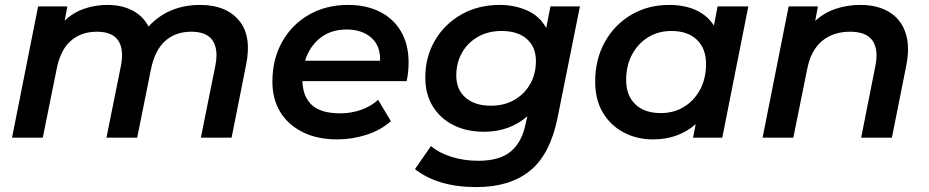

<svg xmlns="http://www.w3.org/2000/svg" viewBox="-20 -560 3778 781"><path d="M795 -540Q899 -540 952 -477Q1005 -414 981 -296L922 0H797L856 -293Q869 -359 845 -395Q821 -431 758 -431Q694 -431 652 -393.5Q610 -356 594 -278L538 0H413L472 -293Q485 -359 461 -395Q437 -431 374 -431Q310 -431 267.5 -393.5Q225 -356 210 -277L154 0H29L135 -534H254L243 -476Q278 -509 322.5 -524.5Q367 -540 418 -540Q475 -540 518.5 -517.5Q562 -495 584 -452Q665 -540 795 -540Z M1351 7Q1271 7 1211.5 -22.5Q1152 -52 1120 -104.5Q1088 -157 1088 -228Q1088 -319 1127.5 -389.5Q1167 -460 1236.5 -500Q1306 -540 1396 -540Q1470 -540 1525.5 -512Q1581 -484 1611.5 -431.5Q1642 -379 1642 -306Q1642 -286 1640 -267Q1638 -248 1634 -230H1210Q1212 -166 1249 -132.5Q1286 -99 1364 -99Q1409 -99 1449.5 -113.5Q1490 -128 1518 -154L1570 -67Q1528 -30 1470 -11.5Q1412 7 1351 7ZM1221 -313H1526Q1528 -374 1490 -407Q1452 -440 1390 -440Q1326 -440 1282.5 -405.5Q1239 -371 1221 -313Z M1918 201Q1761 201 1668 128L1733 34Q1764 61 1815 77.5Q1866 94 1926 94Q2013 94 2058.5 55.5Q2104 17 2119 -60L2125 -87Q2091 -57 2046.5 -40.5Q2002 -24 1949 -24Q1879 -24 1825.5 -50.5Q1772 -77 1741 -126.5Q1710 -176 1710 -245Q1710 -328 1749 -395Q1788 -462 1856.5 -501Q1925 -540 2013 -540Q2073 -540 2124 -517.5Q2175 -495 2202 -446L2219 -534H2339L2248 -81Q2218 68 2136 134.5Q2054 201 1918 201ZM1977 -130Q2031 -130 2072 -153.5Q2113 -177 2136.5 -218Q2160 -259 2160 -312Q2160 -369 2123 -401.5Q2086 -434 2020 -434Q1966 -434 1924.5 -410.5Q1883 -387 1859.5 -346Q1836 -305 1836 -252Q1836 -196 1873.5 -163Q1911 -130 1977 -130Z M2636 7Q2571 7 2517.5 -21Q2464 -49 2432.5 -101.5Q2401 -154 2401 -228Q2401 -319 2440.5 -389.5Q2480 -460 2548 -500Q2616 -540 2702 -540Q2764 -540 2810.5 -519Q2857 -498 2884 -456L2899 -534H3024L2918 0H2799L2810 -55Q2776 -25 2732.5 -9Q2689 7 2636 7ZM2668 -100Q2721 -100 2762.5 -125.5Q2804 -151 2828 -196Q2852 -241 2852 -300Q2852 -362 2815 -398Q2778 -434 2711 -434Q2658 -434 2616.5 -408.5Q2575 -383 2551 -338Q2527 -293 2527 -234Q2527 -172 2564 -136Q2601 -100 2668 -100Z M3479 -540Q3548 -540 3595.5 -512Q3643 -484 3662.5 -429.5Q3682 -375 3667 -296L3608 0H3483L3541 -293Q3554 -359 3529 -395Q3504 -431 3438 -431Q3369 -431 3323.5 -393Q3278 -355 3263 -277L3207 0H3082L3188 -534H3307L3296 -475Q3332 -508 3379 -524Q3426 -540 3479 -540Z"/></svg>

Font: Montserrat SemiBold
Style: Italic
Weight: 600
Italic angle: -11.3°
Designer: Julieta Ulanovsky
Foundry: Julieta Ulanovsky
Version: Version 9.000; ttfautohint (v1.8.4.7-5d5b)